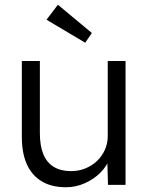

<svg xmlns="http://www.w3.org/2000/svg" viewBox="-20 -779 622 809"><path d="M72 -203V-522H148V-218Q148 -165 162.5 -129.5Q177 -94 206.5 -76Q236 -58 279 -58Q312 -58 340 -69.5Q368 -81 389 -101Q410 -121 422 -148Q434 -175 434 -205V-522H509V0H435L432 -110L444 -116Q432 -81 404 -52.5Q376 -24 337.5 -7Q299 10 258 10Q198 10 156.5 -14.5Q115 -39 93.5 -86Q72 -133 72 -203ZM339 -599 176 -696 224 -759 367 -640Z"/></svg>

Font: Mach Light
Style: Regular
Weight: 300
Version: Version 1.002